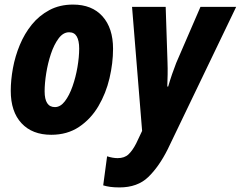

<svg xmlns="http://www.w3.org/2000/svg" viewBox="-20 -579 1052 839"><path d="M204 10Q121 10 74 -40.5Q27 -91 27 -182Q27 -229 36.5 -281Q46 -333 66.5 -382.5Q87 -432 119 -471.5Q151 -511 196 -535Q241 -559 299 -559Q382 -559 428 -507.5Q474 -456 474 -366Q474 -303 458.5 -237Q443 -171 410 -115Q377 -59 325.5 -24.5Q274 10 204 10ZM220 -111Q244 -111 263.5 -136.5Q283 -162 297 -202Q311 -242 318.5 -286Q326 -330 326 -367Q326 -401 315.5 -419.5Q305 -438 282 -438Q256 -438 236 -411Q216 -384 202.5 -343.5Q189 -303 182 -259Q175 -215 175 -180Q175 -111 220 -111ZM502 240Q478 240 461 237.5Q444 235 431 231L448 104Q473 112 494 112Q524 112 541.5 95.5Q559 79 575 48L601 -7L557 -549H704L712 -306Q713 -280 712.5 -253Q712 -226 711 -201H715Q722 -226 732 -255Q742 -284 750 -304L856 -549H1012L713 73Q675 149 628 194.5Q581 240 502 240Z"/></svg>

Font: Noto Sans Condensed ExtraBold
Style: Italic
Weight: 800
Width: 3
Italic angle: -12°
Designer: Monotype Design Team
Foundry: Monotype Imaging Inc.
Version: Version 2.013; ttfautohint (v1.8.4.7-5d5b)